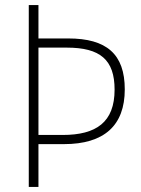

<svg xmlns="http://www.w3.org/2000/svg" viewBox="-20 -734 555 754"><path d="M470 -383C470 -522 398 -583 248 -583H131V-714H93V0H131V-168H231C389 -168 470 -241 470 -383ZM226 -204H131V-547H242C374 -547 430 -499 430 -382C430 -254 358 -204 226 -204Z"/></svg>

Font: Noto Sans Thai Looped SemiCondensed ExtraLight
Style: Regular
Weight: 200
Width: 4
Designer: Sasikarn Vongin, Ben Mitchell
Foundry: The Fontpad Ltd
Version: Version 1.001